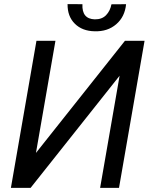

<svg xmlns="http://www.w3.org/2000/svg" viewBox="-20 -908 736 928"><path d="M32.7 0ZM584 -710.9H678.7L555.2 0H463.9L558.1 -542L127.9 0H32.7L156.2 -710.9H248L153.8 -168.9ZM589.4 -887.7Q583.5 -826.7 541.7 -790.8Q500 -754.9 437.5 -756.8Q377.4 -757.8 341.6 -793.5Q305.7 -829.1 306.6 -888.2L378.4 -887.7Q375 -816.4 438 -814.5Q472.7 -814 492.7 -834.7Q512.7 -855.5 518.6 -887.2Z"/></svg>

Font: Roboto
Style: Italic
Weight: 400
Italic angle: -12°
Designer: Google
Version: Version 2.134; 2016; ttfautohint (v1.6)